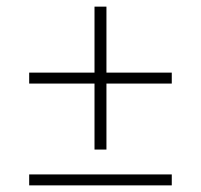

<svg xmlns="http://www.w3.org/2000/svg" viewBox="-20 -559 606 579"><path d="M265 -307H68V-340H265V-539H301V-340H498V-307H301V-108H265ZM68 -33H498V0H68Z"/></svg>

Font: Bai Jamjuree ExtraLight
Style: Regular
Weight: 275
Designer: Katatrad Aksorn Co.,Ltd.
Foundry: Cadson Demak Co.,Ltd.
Version: Version 1.000; ttfautohint (v1.6)